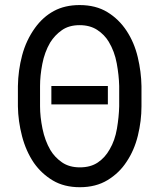

<svg xmlns="http://www.w3.org/2000/svg" viewBox="-20 -741 640 770"><path d="M412.6 -322.3V-396H186V-322.3ZM547.4 -314.5V-395.5Q546.4 -453.1 532.5 -511.7Q518.6 -570.3 487.8 -617.2Q457 -664.1 410.6 -692.4Q364.3 -720.7 299.3 -720.7Q240.2 -720.7 196.3 -697Q152.3 -673.3 120.6 -629.4Q85 -580.1 68.8 -519.3Q52.7 -458.5 51.8 -395.5V-314.5Q52.7 -254.9 68.4 -194.8Q84 -134.8 116.2 -87.4Q147 -43.9 192.1 -17.1Q237.3 9.8 300.3 9.8Q364.7 9.8 411.6 -18.8Q458.5 -47.4 487.3 -91.8Q518.6 -138.2 533 -197.3Q547.4 -256.3 547.4 -314.5ZM458 -396.5V-314.5Q457 -272.5 449 -225.1Q440.9 -177.7 419.9 -142.1Q401.4 -108.9 372.3 -89.4Q343.3 -69.8 300.3 -69.8Q257.8 -69.8 228.8 -89.8Q199.7 -109.9 182.1 -139.2Q160.2 -176.8 150.4 -224.9Q140.6 -272.9 140.6 -314.5V-396.5Q140.6 -437.5 149.7 -484.6Q158.7 -531.7 181.2 -570.3Q199.7 -600.1 228.3 -620.1Q256.8 -640.1 299.3 -640.1Q340.8 -640.1 369.9 -621.1Q398.9 -602.1 416 -573.7Q439.5 -534.7 448.2 -486.8Q457 -439 458 -396.5Z"/></svg>

Font: Roboto Mono
Style: Regular
Weight: 400
Monospace: yes
Designer: Google
Version: Version 3.000